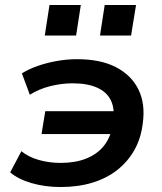

<svg xmlns="http://www.w3.org/2000/svg" viewBox="-20 -742 652 772"><path d="M224 10Q160 10 106 -6Q52 -22 21 -49L66 -134Q94 -111 135.5 -99Q177 -87 224 -87Q282 -87 325.5 -104Q369 -121 396 -153.5Q423 -186 431 -232L445 -203H147L162 -295H457L436 -264Q441 -309 424.5 -341Q408 -373 369.5 -390Q331 -407 272 -407Q227 -407 181.5 -395.5Q136 -384 100 -361L68 -447Q95 -464 130.5 -476.5Q166 -489 207 -496.5Q248 -504 290 -504Q385 -504 447 -471.5Q509 -439 537 -381.5Q565 -324 554 -246Q547 -186 520.5 -139Q494 -92 451.5 -58.5Q409 -25 351.5 -7.5Q294 10 224 10ZM382 -599 401 -722H527L507 -599ZM160 -599 179 -722H305L286 -599Z"/></svg>

Font: Nunito Sans 10pt SemiExpanded
Style: Bold Italic
Weight: 700
Width: 6
Italic angle: -9°
Designer: Vernon Adams
Foundry: Vernon Adams
Version: Version 3.101;gftools[0.9.27]